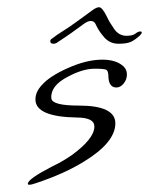

<svg xmlns="http://www.w3.org/2000/svg" viewBox="-20 -470 412 531"><path d="M61 41Q57 41 57 38Q57 25 125 -10Q142 -18 156 -26.5Q170 -35 180 -42Q241 -87 241 -120Q241 -145 192 -145Q78 -147 78 -195Q78 -216 96 -235Q117 -259 166 -281Q219 -305 263 -305Q302 -305 322 -286Q331 -277 331 -264Q331 -250 322 -239Q313 -228 302 -228Q282 -228 280 -255Q280 -274 274 -277Q268 -280 242 -280Q209 -280 168 -258Q119 -233 122 -198Q124 -178 198 -178Q299 -178 299 -129Q299 -76 212 -23Q157 11 78 37Q67 41 61 41ZM128 -349Q119 -349 119 -356Q119 -361 125 -364Q135 -372 143 -377Q151 -382 157 -386Q170 -394 190 -408.5Q210 -423 236 -442Q247 -450 254 -450Q263 -450 276 -423Q283 -408 296 -389.5Q309 -371 330 -371Q338 -371 344.5 -372.5Q351 -374 356 -378Q362 -383 368 -383Q372 -383 372 -380Q372 -377 367 -372Q354 -360 342.5 -354.5Q331 -349 308 -349Q284 -349 268.5 -366.5Q253 -384 245 -402Q241 -412 231 -412Q223 -412 212 -404Q193 -390 177.5 -379Q162 -368 136 -351Q134 -350 132 -349.5Q130 -349 128 -349Z"/></svg>

Font: Ephesis
Style: Regular
Weight: 400
Designer: Robert E. Leuschke
Foundry: Robert E. Leuschke
Version: Version 1.010; ttfautohint (v1.8.3)